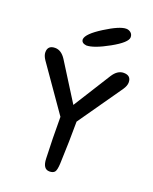

<svg xmlns="http://www.w3.org/2000/svg" viewBox="-172 -1045 912 1143"><g transform="rotate(20 284.0 -473.5)"><path d="M241 -62Q236 -184 236 -324L37 -609Q20 -634 20 -655Q20 -699 67 -699Q106 -699 135 -654L284 -417L433 -654Q462 -699 501 -699Q548 -699 548 -655Q548 -634 531 -609L336 -330Q336 -210 330 -63Q328 -20 318 -8Q308 4 285 4Q243 4 241 -62ZM235 -776Q203 -780 203 -804Q206 -839 295 -895Q384 -951 425 -951Q442 -951 454.5 -940.5Q467 -930 467 -912Q467 -879 374.5 -827.5Q282 -776 235 -776Z"/></g></svg>

Font: Sniglet
Style: Regular
Weight: 400
Designer: Haley Fiege
Foundry: Haley Fiege, Pablo Impallari, Brenda Gallo
Version: Version 2.000